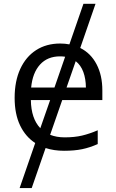

<svg xmlns="http://www.w3.org/2000/svg" viewBox="-20 -770 602 993"><path d="M291.5 -544.9Q316.4 -544.9 338.9 -540.5L411.6 -750.5H474.1L395 -522Q449.7 -494.6 479.5 -437.5Q509.3 -380.4 509.3 -302.7V-252.4H301.8L239.3 -72.8Q272.5 -59.6 314.5 -59.6Q365.2 -59.6 404.3 -68.8Q443.4 -78.1 485.4 -96.2V-24.9Q444.8 -6.8 405 1.5Q365.2 9.8 311 9.8Q259.3 9.8 215.8 -4.4L144 202.6H81.5L162.1 -30.3Q111.8 -63 83.7 -121.8Q55.7 -180.7 55.7 -263.7Q55.7 -350.1 84.7 -413.3Q113.8 -476.6 166.7 -510.7Q219.7 -544.9 291.5 -544.9ZM290.5 -478.5Q225.6 -478.5 187 -436Q148.4 -393.6 141.1 -317.4H261.7L316.9 -476.6Q304.2 -478.5 290.5 -478.5ZM424.3 -317.4Q423.8 -362.8 410.9 -397.9Q397.9 -433.1 371.6 -453.6L324.2 -317.4ZM139.6 -252.4Q141.1 -156.7 188.5 -106.9L239.3 -252.4Z"/></svg>

Font: Open Sans
Style: Regular
Weight: 400
Designer: Monotype Design Team
Foundry: Monotype Imaging Inc.
Version: Version 3.000; ttfautohint (v1.8.4)